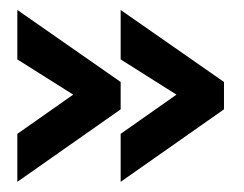

<svg xmlns="http://www.w3.org/2000/svg" viewBox="-20 -474 486 383"><path d="M14.6 -111.3V-207L126 -285.2L14.6 -355.5V-454.1L220.7 -310.5V-255.9ZM220.7 -111.3V-207L332 -285.2L220.7 -355.5V-454.1L426.8 -310.5V-255.9Z"/></svg>

Font: Post No Bills Colombo
Style: Bold
Weight: 700
Designer: Kosala Senevirathne, Siva Puranthara, Lasantha Premarathna, Tharique Azeez
Foundry: Mooniak
Version: Version 1.220 ; ttfautohint (v1.6)